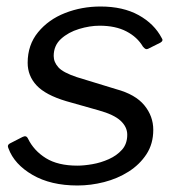

<svg xmlns="http://www.w3.org/2000/svg" viewBox="-20 -560 552 590"><path d="M218 10Q136 10 80 -22.5Q24 -55 6 -104Q1 -114 10 -119L49 -139Q55 -142 59 -141Q63 -140 66 -134Q84 -97 121 -74Q158 -51 218 -51Q238 -51 264 -55.5Q290 -60 314.5 -71Q339 -82 355 -100Q371 -118 371 -146Q371 -170 350.5 -189Q330 -208 283 -221L184 -249Q120 -268 92.5 -297.5Q65 -327 65 -367Q65 -422 97 -461Q129 -500 180 -520Q231 -540 289 -540Q358 -540 406 -513.5Q454 -487 477 -443Q480 -439 479 -435.5Q478 -432 473 -429L435 -410Q431 -408 427.5 -409.5Q424 -411 419 -417Q402 -446 368.5 -463.5Q335 -481 286 -481Q256 -481 223 -471Q190 -461 167.5 -440.5Q145 -420 145 -388Q145 -369 159.5 -353Q174 -337 216 -323L337 -286Q396 -270 423.5 -236.5Q451 -203 451 -161Q451 -118 430 -86Q409 -54 375 -32.5Q341 -11 300 -0.5Q259 10 218 10Z"/></svg>

Font: Libre Franklin
Style: Italic
Weight: 400
Italic angle: -8°
Designer: Pablo Impallari, Rodrigo Fuenzalida, Nhung Nguyen
Foundry: Impallari Type
Version: Version 3.000